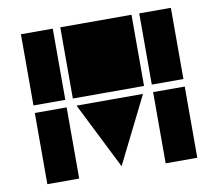

<svg xmlns="http://www.w3.org/2000/svg" viewBox="-77 -788 1000 879"><g transform="rotate(-10 422.5 -348.5)"><path d="M423 -22 268 -331H577ZM222 0H74V-331H222ZM222 -366H74V-697H222ZM771 0H624V-331H771ZM771 -366H624V-697H771ZM588 -366H257V-697H588Z"/></g></svg>

Font: Geotalism
Style: Regular
Weight: 400
Designer: GGBotNet
Foundry: GGBotNet
Version: 1.00